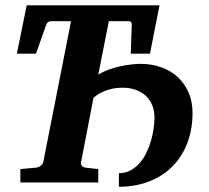

<svg xmlns="http://www.w3.org/2000/svg" viewBox="-20 -691 790 727"><path d="M709 -264.2Q709 -201.2 689.2 -149.4Q669.4 -97.7 633.1 -61Q596.7 -24.4 545.2 -4.2Q493.7 16.1 430.2 16.1V-35.2Q454.1 -35.2 473.4 -45.4Q492.7 -55.7 507.6 -72.3Q522.5 -88.9 533.4 -110.8Q544.4 -132.8 551.3 -156.2Q558.1 -179.7 561.5 -203.1Q564.9 -226.6 564.9 -246.1Q564.9 -272.9 555.9 -293.9Q546.9 -314.9 530.8 -329.3Q514.6 -343.8 492.7 -351.3Q470.7 -358.9 444.8 -358.9Q433.1 -358.9 419.7 -357.4Q406.2 -356 392.1 -351.8Q377.9 -347.7 363 -340.3Q348.1 -333 334 -320.8L287.1 -78.1Q284.7 -68.4 290.3 -62.7Q295.9 -57.1 304.2 -56.2L352.1 -50.8V0H57.1V-50.8L116.2 -56.2Q125 -57.1 133.3 -62.7Q141.6 -68.4 144 -78.1L249 -610.8H173.8Q168 -610.8 163.1 -607.9Q158.2 -605 155.8 -599.1L116.2 -487.8H43.9L81.1 -670.9H584L547.9 -487.8H475.1L479 -599.1Q479 -610.8 466.8 -610.8H392.1L352.1 -408.2Q370.6 -419.9 392.6 -427.7Q414.6 -435.5 436.5 -440.2Q458.5 -444.8 478.3 -447Q498 -449.2 512.2 -449.2Q554.7 -449.2 590.6 -436.3Q626.5 -423.3 652.8 -399.2Q679.2 -375 694.1 -340.8Q709 -306.6 709 -264.2Z"/></svg>

Font: Charis SIL
Style: Bold Italic
Weight: 700
Italic angle: -11°
Foundry: SIL International
Version: Version 4.112